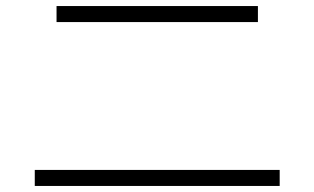

<svg xmlns="http://www.w3.org/2000/svg" viewBox="-20 -695 1040 635"><path d="M833 -622H167V-675H833ZM905 -80H95V-133H905Z"/></svg>

Font: IBM Plex Sans JP Light
Style: Regular
Weight: 300
Designer: Mike Abbink; Paul van der Laan; Pieter van Rosmalen; Wujin Sim; Yejin Wi; Jinhee Kim; Boomi Park; Yona Kim; Kichan Ma
Foundry: Sandoll Inc.
Version: Version 1.002